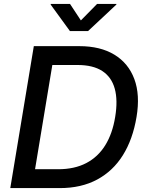

<svg xmlns="http://www.w3.org/2000/svg" viewBox="-20 -964 755 984"><path d="M286.1 0H88.9L105 -96.7H278.3Q361.8 -96.7 422.1 -128.2Q482.4 -159.7 519.5 -219.7Q556.6 -279.8 570.3 -364.7Q584.5 -450.2 568.1 -509.5Q551.8 -568.8 504.4 -599.9Q457 -630.9 377.4 -630.9H189.9L206.1 -727.5H386.7Q494.1 -727.5 566.2 -683.8Q638.2 -640.1 668.5 -558.8Q698.7 -477.5 679.7 -364.3Q660.6 -250 609.9 -168.7Q559.1 -87.4 477.8 -43.7Q396.5 0 286.1 0ZM264.2 -727.5 143.6 0H32.7L153.3 -727.5ZM338.9 -943.8 394.5 -859.4 477.5 -943.8H576.7L576.2 -940.4L431.2 -804.7H338.4L239.7 -940.4L240.2 -943.8Z"/></svg>

Font: Inter 18pt Medium
Style: Italic
Weight: 500
Italic angle: -9.3988°
Designer: Rasmus Andersson
Foundry: rsms
Version: Version 4.001;git-66647c0bb